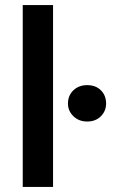

<svg xmlns="http://www.w3.org/2000/svg" viewBox="-20 -740 471 760"><path d="M70 0V-720H190V0ZM325 -259Q292 -259 270.5 -280Q249 -301 249 -330Q249 -362 270.5 -382.5Q292 -403 325 -403Q359 -403 379.5 -382.5Q400 -362 400 -330Q400 -301 379.5 -280Q359 -259 325 -259Z"/></svg>

Font: DM Sans 9pt
Style: Semibold
Weight: 600
Designer: Colophon Foundry, Jonny Pinhorn
Foundry: Colophon Foundry
Version: Version 4.004;gftools[0.9.30]